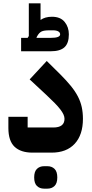

<svg xmlns="http://www.w3.org/2000/svg" viewBox="-20 -911 550 1146"><path d="M174 0Q104 0 67 -35Q30 -70 30 -147V-214H145V-150H298Q365 -150 365 -202Q365 -214 359 -227.5Q353 -241 340 -258Q327 -275 306.5 -296Q286 -317 256 -345L157 -437L259 -547L340 -467Q377 -430 403 -398Q429 -366 445 -335Q461 -304 468 -271.5Q475 -239 475 -202Q475 -106 426 -53Q377 0 288 0ZM106 -685H145L152 -696V-891H222V-792Q249 -811 290 -811Q341 -811 366 -780Q391 -749 391 -706Q391 -653 365 -629Q339 -605 283 -605H106ZM198 -688 199 -685H283Q339 -685 339 -706Q339 -717 328 -723.5Q317 -730 297 -730H274Q242 -730 228 -723Q214 -716 203 -697ZM243 215Q217 215 200.5 199Q184 183 184 148Q184 113 200.5 97Q217 81 243 81H263Q289 81 305.5 97Q322 113 322 148Q322 183 305.5 199Q289 215 263 215Z"/></svg>

Font: IBM Plex Sans Arabic
Style: Bold
Weight: 700
Designer: Mike Abbink, Paul van der Laan, Pieter van Rosmalen, Wael Morcos, Khajak Apelian
Foundry: Bold Monday
Version: Version 1.2